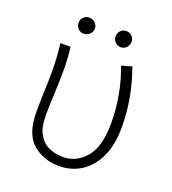

<svg xmlns="http://www.w3.org/2000/svg" viewBox="-125 -757 772 862"><g transform="rotate(20 261.0 -325.5)"><path d="M155 -585Q139 -585 128 -596.5Q117 -608 117 -624Q117 -640 128 -651Q139 -662 155 -662Q171 -662 183 -651Q195 -640 195 -624Q195 -608 183 -596.5Q171 -585 155 -585ZM332 -585Q316 -585 305 -596.5Q294 -608 294 -624Q294 -640 305 -651Q316 -662 332 -662Q348 -662 359 -651Q370 -640 370 -624Q370 -608 359 -596.5Q348 -585 332 -585ZM255 11Q178 11 127 -34Q76 -79 76 -182Q76 -232 78 -281Q80 -330 80 -380Q80 -440 72 -510H120Q127 -459 127 -395Q127 -344 124 -285Q121 -226 121 -182Q121 -125 140 -92.5Q159 -60 190 -46.5Q221 -33 257 -33Q320 -33 364.5 -85Q409 -137 409 -248Q409 -385 362 -508L411 -522Q460 -388 460 -249Q460 -163 432.5 -105.5Q405 -48 358.5 -18.5Q312 11 255 11Z"/></g></svg>

Font: LXGW 975 Gothic SC 200W
Style: Regular
Weight: 200
Version: Version 2.01;February 25, 2021